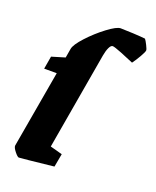

<svg xmlns="http://www.w3.org/2000/svg" viewBox="-127 -733 666 818"><g transform="rotate(20 206.0 -324.0)"><path d="M412 -606Q412 -599 398.5 -575.5Q385 -552 373 -536Q348 -547 314 -560.5Q280 -574 272 -574Q264 -574 257 -559.5Q250 -545 246 -522L170 -82L225 -67L214 -7Q67 9 58 9Q52 9 38.5 -8Q25 -25 26 -34L87 -384H30L40 -442L100 -460L107 -501Q110 -521 144.5 -558.5Q179 -596 219.5 -626.5Q260 -657 278 -657Q296 -657 335 -655Q374 -653 390 -651Q395 -645 403.5 -628Q412 -611 412 -606Z"/></g></svg>

Font: Grenze
Style: Bold Italic
Weight: 700
Italic angle: -10°
Designer: Renata Polastri
Foundry: Omnibus-Type
Version: Version 1.002; ttfautohint (v1.8)